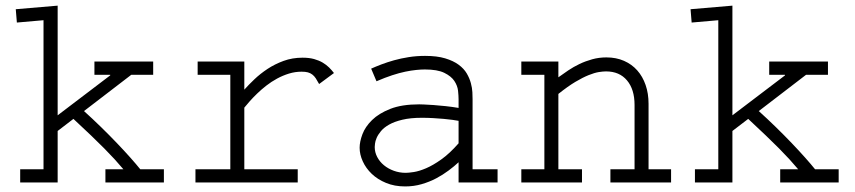

<svg xmlns="http://www.w3.org/2000/svg" viewBox="-20 -649 3040 683"><path d="M185.1 -238.8 372.1 -380.9V-382.8H315.9V-430.2H524.9V-382.8H446.8L278.8 -253.9Q309.1 -226.6 339.1 -197.3Q369.1 -168 395.5 -140.4Q421.9 -112.8 443.6 -88.4Q465.3 -64 479 -46.9H563V0H355V-46.9H418.9Q403.8 -64.9 387.7 -82.5Q371.6 -100.1 351.1 -120.8Q330.6 -141.6 304 -167Q277.3 -192.4 241.2 -226.1L185.1 -183.1V0H51.8V-46.9H134.8V-577.1L40 -568.8L36.1 -616.2L185.1 -628.9Z M849.1 -330.1Q864.3 -347.2 885 -366.9Q905.8 -386.7 931.6 -403.8Q957.5 -420.9 988.8 -432.4Q1020 -443.8 1056.2 -443.8Q1079.6 -443.8 1097.2 -439Q1114.7 -434.1 1127.9 -426.3Q1141.1 -418.5 1150.9 -408.7Q1160.6 -398.9 1168 -389.2L1115.2 -350.1Q1108.9 -361.8 1103.3 -370.4Q1097.7 -378.9 1090.8 -384Q1084 -389.2 1075.2 -391.6Q1066.4 -394 1053.2 -394Q1029.8 -394 1007.8 -387.2Q985.8 -380.4 965.6 -369.4Q945.3 -358.4 927.5 -344.5Q909.7 -330.6 894.8 -316.2Q879.9 -301.8 868.4 -288.8Q856.9 -275.9 849.1 -266.1V-46.9H1039.1V0H675.3V-46.9H799.3V-382.8H683.1V-430.2H849.1Z M1750 -46.9V0H1611.3V-71.8Q1596.2 -57.6 1575.9 -42.5Q1555.7 -27.3 1531.7 -14.6Q1507.8 -2 1480 6.1Q1452.1 14.2 1421.4 14.2Q1383.3 14.2 1353.3 1.7Q1323.2 -10.7 1302.5 -30.5Q1281.7 -50.3 1270.5 -75Q1259.3 -99.6 1259.3 -123.5Q1259.3 -145 1269.3 -171.6Q1279.3 -198.2 1303.5 -221.9Q1327.6 -245.6 1368.4 -261.7Q1409.2 -277.8 1471.2 -277.8Q1474.6 -277.8 1488.3 -277.3Q1502 -276.9 1521.7 -275.4Q1541.5 -273.9 1564.9 -271.5Q1588.4 -269 1611.3 -265.1V-295.9Q1611.3 -308.1 1609.4 -326.2Q1607.4 -344.2 1596.2 -361.1Q1585 -377.9 1560.5 -389.9Q1536.1 -401.9 1491.2 -401.9Q1477.5 -401.9 1460.2 -400.1Q1442.9 -398.4 1421.6 -394Q1400.4 -389.6 1375 -381.3Q1349.6 -373 1319.3 -359.9L1300.3 -404.8Q1316.4 -412.1 1336.9 -419.9Q1357.4 -427.7 1381.8 -434.6Q1406.2 -441.4 1434.1 -445.8Q1461.9 -450.2 1492.2 -450.2Q1534.7 -450.2 1563.7 -441.4Q1592.8 -432.6 1611.6 -418.7Q1630.4 -404.8 1640.4 -387.7Q1650.4 -370.6 1655 -353.3Q1659.7 -335.9 1660.4 -320.8Q1661.1 -305.7 1661.1 -295.9V-46.9ZM1611.3 -219.2Q1602.5 -220.7 1589.1 -222.7Q1575.7 -224.6 1558.6 -226.1Q1541.5 -227.5 1521.7 -228.8Q1502 -230 1481 -230Q1439.9 -230 1411.4 -223.1Q1382.8 -216.3 1364.3 -205.8Q1345.7 -195.3 1335.2 -182.6Q1324.7 -169.9 1319.8 -158.4Q1314.9 -147 1314 -137.9Q1313 -128.9 1313 -126Q1313 -107.4 1321.8 -90.6Q1330.6 -73.7 1345.7 -61.3Q1360.8 -48.8 1380.9 -41.5Q1400.9 -34.2 1423.3 -34.2Q1433.6 -34.2 1452.4 -37.1Q1471.2 -40 1495.8 -50.5Q1520.5 -61 1550 -82Q1579.6 -103 1611.3 -139.2Z M1966.3 -374Q1982.4 -385.7 2001.2 -398.4Q2020 -411.1 2041.5 -421.4Q2063 -431.6 2086.9 -438.2Q2110.8 -444.8 2137.2 -444.8Q2171.9 -444.8 2199.7 -432.6Q2227.5 -420.4 2246.8 -398.7Q2266.1 -377 2276.6 -346.7Q2287.1 -316.4 2287.1 -279.8V-46.9H2367.2V0H2151.4V-46.9H2237.3V-275.9Q2237.3 -331.1 2210.4 -363Q2183.6 -395 2135.7 -395Q2125 -395 2109.9 -392.6Q2094.7 -390.1 2074 -381.8Q2053.2 -373.5 2026.6 -357.7Q2000 -341.8 1966.3 -314.9V-46.9H2050.3V0H1834.5V-46.9H1916.5V-382.8H1834.5V-430.2H1966.3Z M2585.4 -238.8 2772.5 -380.9V-382.8H2716.3V-430.2H2925.3V-382.8H2847.2L2679.2 -253.9Q2709.5 -226.6 2739.5 -197.3Q2769.5 -168 2795.9 -140.4Q2822.3 -112.8 2844 -88.4Q2865.7 -64 2879.4 -46.9H2963.4V0H2755.4V-46.9H2819.3Q2804.2 -64.9 2788.1 -82.5Q2772 -100.1 2751.5 -120.8Q2731 -141.6 2704.3 -167Q2677.7 -192.4 2641.6 -226.1L2585.4 -183.1V0H2452.1V-46.9H2535.2V-577.1L2440.4 -568.8L2436.5 -616.2L2585.4 -628.9Z"/></svg>

Font: Ethiopic Sadiss
Style: Regular
Weight: 400
Designer: abass alamnehe
Foundry: Senamirmir Project
Version: Version 5.100